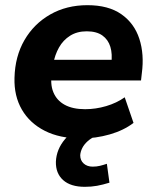

<svg xmlns="http://www.w3.org/2000/svg" viewBox="-20 -524 603 742"><path d="M293 11Q211 11 153 -18.5Q95 -48 64.5 -100.5Q34 -153 36 -223Q38 -306 74.5 -369Q111 -432 174 -468Q237 -504 318 -504Q399 -504 449 -469Q499 -434 518.5 -374Q538 -314 528 -240L525 -213H158L170 -293H425L410 -278Q415 -315 406.5 -343Q398 -371 375.5 -387Q353 -403 315 -403Q278 -403 251 -386Q224 -369 208 -340.5Q192 -312 186 -278L181 -245Q173 -200 186 -168Q199 -136 230 -119Q261 -102 309 -102Q350 -102 390.5 -114Q431 -126 462 -148L496 -49Q458 -20 404 -4.5Q350 11 293 11ZM308 198Q253 198 224 172Q195 146 196 101Q198 53 231.5 13.5Q265 -26 316 -45L354 0Q333 9 319 21.5Q305 34 298 48Q291 62 290 76Q290 96 303.5 108Q317 120 338 120Q353 120 365.5 117Q378 114 393 109L403 182Q377 190 355 194Q333 198 308 198Z"/></svg>

Font: Nunito Sans 11pt ExtraBold
Style: Italic
Weight: 800
Italic angle: -9°
Version: Version 3.101;gftools[0.9.27]